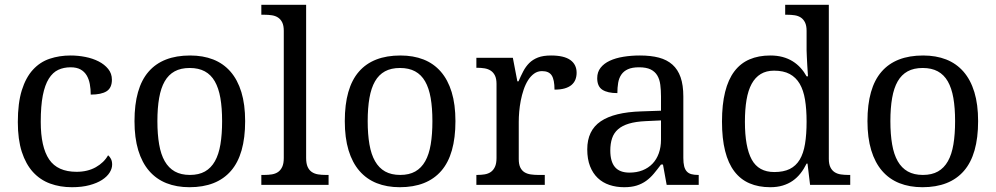

<svg xmlns="http://www.w3.org/2000/svg" viewBox="-20 -780 4202 810"><path d="M283.2 9.8Q233.4 9.8 191.4 -5.6Q149.4 -21 119.1 -54.2Q88.9 -87.4 72 -139.4Q55.2 -191.4 55.2 -265.1Q55.2 -345.2 72 -399.2Q88.9 -453.1 118.9 -485.8Q148.9 -518.6 189.7 -532.2Q230.5 -545.9 277.8 -545.9Q309.1 -545.9 340.1 -539.8Q371.1 -533.7 396 -521Q420.9 -508.3 436.5 -489Q452.1 -469.7 452.1 -443.8Q452.1 -409.2 429.7 -395Q407.2 -380.9 362.8 -380.9Q362.8 -404.3 358.9 -425.3Q355 -446.3 345.5 -462.2Q335.9 -478 319.6 -487.1Q303.2 -496.1 277.8 -496.1Q249 -496.1 225.8 -485.4Q202.6 -474.6 186 -448.2Q169.4 -421.9 160.6 -377.4Q151.9 -333 151.9 -266.1Q151.9 -159.7 187.3 -107.4Q222.7 -55.2 303.2 -55.2Q349.6 -55.2 384.3 -74.7Q418.9 -94.2 436 -125Q443.4 -119.1 448.2 -109.4Q453.1 -99.6 453.1 -85.9Q453.1 -68.8 442.4 -51.8Q431.6 -34.7 410.4 -21Q389.2 -7.3 357.4 1.2Q325.7 9.8 283.2 9.8Z M1014.2 -269Q1014.2 -127.9 954.3 -59.1Q894.5 9.8 779.3 9.8Q725.1 9.8 682.1 -7.3Q639.2 -24.4 609.1 -59.1Q579.1 -93.8 563.2 -146.2Q547.4 -198.7 547.4 -269Q547.4 -409.2 606.7 -477.5Q666 -545.9 782.2 -545.9Q836.4 -545.9 879.4 -529.1Q922.4 -512.2 952.4 -477.8Q982.4 -443.4 998.3 -391.4Q1014.2 -339.4 1014.2 -269ZM644 -269Q644 -213.4 651.4 -170.9Q658.7 -128.4 675 -99.9Q691.4 -71.3 717.5 -56.6Q743.7 -42 781.2 -42Q818.8 -42 844.7 -56.6Q870.6 -71.3 886.7 -99.9Q902.8 -128.4 909.9 -170.9Q917 -213.4 917 -269Q917 -324.7 909.7 -366.7Q902.3 -408.7 886.2 -436.8Q870.1 -464.8 844 -479Q817.9 -493.2 780.3 -493.2Q742.7 -493.2 716.8 -479Q690.9 -464.8 674.8 -436.8Q658.7 -408.7 651.4 -366.7Q644 -324.7 644 -269Z M1095.2 -42Q1112.3 -42 1127.2 -44.4Q1142.1 -46.9 1153.1 -54.4Q1164.1 -62 1170.7 -76.2Q1177.2 -90.3 1177.2 -113.8V-649.9Q1177.2 -671.9 1170.7 -685.3Q1164.1 -698.7 1152.8 -706.1Q1141.6 -713.4 1126.7 -715.6Q1111.8 -717.8 1095.2 -717.8H1082.5V-759.8H1271.5V-113.8Q1271.5 -90.3 1277.8 -76.2Q1284.2 -62 1295.4 -54.4Q1306.6 -46.9 1321.5 -44.4Q1336.4 -42 1353.5 -42H1366.2V0H1082.5V-42Z M1901.4 -269Q1901.4 -127.9 1841.6 -59.1Q1781.7 9.8 1666.5 9.8Q1612.3 9.8 1569.3 -7.3Q1526.4 -24.4 1496.3 -59.1Q1466.3 -93.8 1450.4 -146.2Q1434.6 -198.7 1434.6 -269Q1434.6 -409.2 1493.9 -477.5Q1553.2 -545.9 1669.4 -545.9Q1723.6 -545.9 1766.6 -529.1Q1809.6 -512.2 1839.6 -477.8Q1869.6 -443.4 1885.5 -391.4Q1901.4 -339.4 1901.4 -269ZM1531.2 -269Q1531.2 -213.4 1538.6 -170.9Q1545.9 -128.4 1562.3 -99.9Q1578.6 -71.3 1604.7 -56.6Q1630.9 -42 1668.5 -42Q1706.1 -42 1731.9 -56.6Q1757.8 -71.3 1773.9 -99.9Q1790 -128.4 1797.1 -170.9Q1804.2 -213.4 1804.2 -269Q1804.2 -324.7 1796.9 -366.7Q1789.6 -408.7 1773.4 -436.8Q1757.3 -464.8 1731.2 -479Q1705.1 -493.2 1667.5 -493.2Q1629.9 -493.2 1604 -479Q1578.1 -464.8 1562 -436.8Q1545.9 -408.7 1538.6 -366.7Q1531.2 -324.7 1531.2 -269Z M2278.3 0H1989.7V-42H1992.7Q2009.8 -42 2024.7 -44.4Q2039.6 -46.9 2050.5 -54.4Q2061.5 -62 2068.1 -76.2Q2074.7 -90.3 2074.7 -113.8V-425.8Q2074.7 -447.8 2068.1 -461.2Q2061.5 -474.6 2050.3 -481.9Q2039.1 -489.3 2024.2 -491.7Q2009.3 -494.1 1992.7 -494.1H1989.7V-536.1H2143.6L2162.6 -437H2167.5Q2177.2 -459.5 2187.5 -479.2Q2197.8 -499 2212.6 -513.9Q2227.5 -528.8 2249.5 -537.4Q2271.5 -545.9 2304.7 -545.9Q2359.4 -545.9 2386 -526.9Q2412.6 -507.8 2412.6 -473.1Q2412.6 -457.5 2407.5 -444.3Q2402.3 -431.2 2391.1 -421.6Q2379.9 -412.1 2362.3 -407Q2344.7 -401.9 2319.3 -401.9Q2319.3 -443.4 2307.6 -461.7Q2295.9 -480 2266.6 -480Q2248 -480 2233.4 -469.5Q2218.8 -459 2207.8 -441.7Q2196.8 -424.3 2189.2 -401.9Q2181.6 -379.4 2177 -355.7Q2172.4 -332 2170.4 -308.6Q2168.5 -285.2 2168.5 -266.1V-108.9Q2168.5 -86.9 2175 -73.5Q2181.6 -60.1 2192.9 -53.2Q2204.1 -46.4 2219 -44.2Q2233.9 -42 2250.5 -42H2278.3Z M2554.7 -145Q2554.7 -98.1 2574.5 -75Q2594.2 -51.8 2635.7 -51.8Q2666 -51.8 2690.7 -61.5Q2715.3 -71.3 2732.7 -89.4Q2750 -107.4 2759.3 -133.3Q2768.6 -159.2 2768.6 -190.9V-272L2704.6 -269Q2662.1 -267.1 2633.5 -258.5Q2605 -250 2587.4 -234.6Q2569.8 -219.2 2562.3 -196.8Q2554.7 -174.3 2554.7 -145ZM2675.8 -496.1Q2647 -496.1 2629.2 -488Q2611.3 -480 2601.3 -465.3Q2591.3 -450.7 2587.9 -430.7Q2584.5 -410.6 2584.5 -387.2Q2543 -387.2 2521.2 -401.4Q2499.5 -415.5 2499.5 -450.2Q2499.5 -476.1 2513.7 -494.1Q2527.8 -512.2 2552.5 -523.7Q2577.1 -535.2 2609.9 -540.5Q2642.6 -545.9 2679.7 -545.9Q2725.6 -545.9 2759.8 -536.9Q2793.9 -527.8 2816.9 -507.3Q2839.8 -486.8 2851.3 -453.9Q2862.8 -420.9 2862.8 -373V-113.8Q2862.8 -92.8 2866.2 -79.1Q2869.6 -65.4 2877 -57.1Q2884.3 -48.8 2896.2 -45.4Q2908.2 -42 2924.8 -42H2927.7V0H2792.5L2776.9 -85.9H2768.6Q2752.9 -64.9 2738.3 -47.4Q2723.6 -29.8 2706.1 -17.1Q2688.5 -4.4 2666.3 2.7Q2644 9.8 2612.8 9.8Q2579.6 9.8 2551 0.2Q2522.5 -9.3 2501.7 -29.1Q2481 -48.8 2469.2 -78.9Q2457.5 -108.9 2457.5 -149.9Q2457.5 -229.5 2514.2 -268.1Q2570.8 -306.6 2685.5 -310.1L2768.6 -313V-373Q2768.6 -399.9 2765.6 -422.6Q2762.7 -445.3 2752.9 -461.7Q2743.2 -478 2724.9 -487.1Q2706.5 -496.1 2675.8 -496.1Z M3476.6 -109.9Q3476.6 -87.9 3483.2 -74.5Q3489.7 -61 3501 -53.7Q3512.2 -46.4 3527.1 -44.2Q3542 -42 3558.6 -42H3566.9V0H3397.5L3386.7 -89.8H3382.8Q3371.6 -66.9 3357.2 -48.6Q3342.8 -30.3 3324.2 -17.3Q3305.7 -4.4 3282.2 2.7Q3258.8 9.8 3229.5 9.8Q3180.2 9.8 3142.1 -6.6Q3104 -22.9 3078.1 -56.9Q3052.2 -90.8 3039.1 -143.1Q3025.9 -195.3 3025.9 -267.1Q3025.9 -339.4 3039.1 -392.1Q3052.2 -444.8 3078.1 -479Q3104 -513.2 3142.1 -529.5Q3180.2 -545.9 3229.5 -545.9Q3258.3 -545.9 3281.7 -539.6Q3305.2 -533.2 3324 -521.5Q3342.8 -509.8 3357.4 -493.7Q3372.1 -477.5 3382.8 -458H3388.7Q3387.2 -482.4 3385.7 -503.9Q3384.8 -522.5 3383.8 -540.8Q3382.8 -559.1 3382.8 -567.9V-649.9Q3382.8 -671.9 3376.2 -685.3Q3369.6 -698.7 3358.4 -706.1Q3347.2 -713.4 3332.3 -715.6Q3317.4 -717.8 3300.8 -717.8H3292.5V-759.8H3476.6ZM3246.6 -54.2Q3285.6 -54.2 3311.8 -67.1Q3337.9 -80.1 3353.8 -106.4Q3369.6 -132.8 3376.2 -172.9Q3382.8 -212.9 3382.8 -267.1Q3382.8 -319.3 3376.2 -359.4Q3369.6 -399.4 3353.8 -426.5Q3337.9 -453.6 3311.5 -467.8Q3285.2 -481.9 3245.6 -481.9Q3212.9 -481.9 3189.5 -467.8Q3166 -453.6 3151.1 -426.3Q3136.2 -398.9 3129.4 -358.6Q3122.6 -318.4 3122.6 -266.1Q3122.6 -159.7 3151.4 -106.9Q3180.2 -54.2 3246.6 -54.2Z M4106.4 -269Q4106.4 -127.9 4046.6 -59.1Q3986.8 9.8 3871.6 9.8Q3817.4 9.8 3774.4 -7.3Q3731.4 -24.4 3701.4 -59.1Q3671.4 -93.8 3655.5 -146.2Q3639.6 -198.7 3639.6 -269Q3639.6 -409.2 3699 -477.5Q3758.3 -545.9 3874.5 -545.9Q3928.7 -545.9 3971.7 -529.1Q4014.6 -512.2 4044.7 -477.8Q4074.7 -443.4 4090.6 -391.4Q4106.4 -339.4 4106.4 -269ZM3736.3 -269Q3736.3 -213.4 3743.7 -170.9Q3751 -128.4 3767.3 -99.9Q3783.7 -71.3 3809.8 -56.6Q3835.9 -42 3873.5 -42Q3911.1 -42 3937 -56.6Q3962.9 -71.3 3979 -99.9Q3995.1 -128.4 4002.2 -170.9Q4009.3 -213.4 4009.3 -269Q4009.3 -324.7 4002 -366.7Q3994.6 -408.7 3978.5 -436.8Q3962.4 -464.8 3936.3 -479Q3910.2 -493.2 3872.6 -493.2Q3835 -493.2 3809.1 -479Q3783.2 -464.8 3767.1 -436.8Q3751 -408.7 3743.7 -366.7Q3736.3 -324.7 3736.3 -269Z"/></svg>

Font: Sahl Naskh
Style: Regular
Weight: 400
Designer: Pascal Zoghbi
Version: Version 1.001